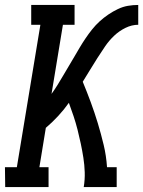

<svg xmlns="http://www.w3.org/2000/svg" viewBox="-44 -755 578 775"><path d="M-23 0 -24 -80H24L119 -655H82V-735H257V-655H210L164 -376Q177 -394 188.5 -412.5Q200 -431 211 -450Q222 -469 233.5 -488Q245 -507 256 -526Q267 -545 278 -563.5Q289 -582 301.5 -600.5Q314 -619 328 -636.5Q342 -654 358.5 -669Q375 -684 393.5 -696.5Q412 -709 432 -718.5Q452 -728 472.5 -731.5Q493 -735 514 -735V-655Q488 -655 462.5 -642.5Q437 -630 416.5 -610.5Q396 -591 380 -567.5Q364 -544 349 -520.5Q334 -497 319.5 -473Q305 -449 290 -425Q307 -384 322.5 -342Q338 -300 351 -257Q364 -214 374.5 -170Q385 -126 388 -80H427V0H294Q299 -30 298 -60Q297 -90 292.5 -118.5Q288 -147 282 -175.5Q276 -204 269 -231.5Q262 -259 253 -286Q244 -313 234 -340Q215 -313 191 -287Q167 -261 141 -239L115 -80H152V0Z"/></svg>

Font: Iosevka Curly Slab Medium
Style: Italic
Weight: 500
Italic angle: -9°
Monospace: yes
Designer: Belleve Invis
Foundry: Belleve Invis
Version: Version 22.1.2; ttfautohint (v1.8.4)